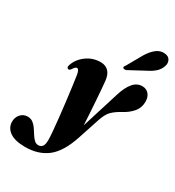

<svg xmlns="http://www.w3.org/2000/svg" viewBox="-350 -862 1135 1242"><g transform="rotate(30 218.0 -241.0)"><path d="M377 -342.5Q396.5 -405.5 424.8 -439Q453 -472.5 492.5 -472.5Q523.5 -472.5 541.8 -451Q560 -429.5 560 -395Q560 -350 532.2 -317.2Q504.5 -284.5 460 -261Q421 -240 397 -216.2Q373 -192.5 355.5 -140L302.5 21Q261.5 144.5 195.8 196Q130 247.5 30.5 247.5Q-45.5 247.5 -84.5 220Q-123.5 192.5 -123.5 146.5Q-123.5 114.5 -103 91.5Q-82.5 68.5 -51 68.5Q-27.5 68.5 -10.8 81.2Q6 94 18.8 113Q31.5 132 43.2 150.8Q55 169.5 68.2 182.2Q81.5 195 98.5 195Q117.5 195 128.5 181.5Q139.5 168 139.5 131.5Q139.5 113 136 70.5Q132.5 28 126.5 -27.2Q120.5 -82.5 113.5 -139.8Q106.5 -197 100 -246.2Q93.5 -295.5 89 -324.5Q85.5 -345.5 80 -354.5Q74.5 -363.5 67 -363.5Q55 -363.5 38 -336Q30.5 -326 21 -328Q16 -329 12.8 -335Q9.5 -341 13.5 -353.5Q30.5 -404.5 77 -438.5Q123.5 -472.5 182 -472.5Q218.5 -472.5 240.8 -450Q263 -427.5 267.5 -382Q270 -359 273 -321Q276 -283 279.2 -237.8Q282.5 -192.5 285.2 -147Q288 -101.5 290 -63.5ZM398 -649.5Q422.5 -688.5 450 -709.8Q477.5 -731 510 -728.5Q542.5 -726 553 -704.2Q563.5 -682.5 555 -659.5Q545 -629.5 521.8 -609Q498.5 -588.5 464 -572L350.5 -511Q343 -508.5 336.2 -508.8Q329.5 -509 326.5 -513Q322.5 -518 325.2 -523.5Q328 -529 333 -535Z"/></g></svg>

Font: Fraunces 72pt Black
Style: Italic
Weight: 900
Italic angle: -16°
Version: Version 1.000;[b76b70a41]